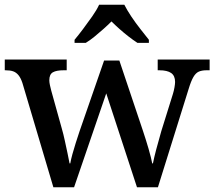

<svg xmlns="http://www.w3.org/2000/svg" viewBox="-20 -786 900 806"><path d="M74 -438Q67 -459 57.5 -470.5Q48 -482 35.5 -486.5Q23 -491 3 -491H0V-536H260V-491H247Q217 -491 202 -482.5Q187 -474 187 -449Q187 -441 189.5 -429Q192 -417 195 -406L239 -248Q246 -224 252 -196Q258 -168 263.5 -142.5Q269 -117 272 -100H275Q278 -117 284 -139Q290 -161 298 -186Q306 -211 314 -235L417 -532H481L580 -237Q586 -219 592 -200Q598 -181 603.5 -162Q609 -143 613 -127Q617 -111 619 -100H622Q627 -125 635.5 -157.5Q644 -190 657 -235L706 -392Q710 -405 712.5 -419.5Q715 -434 715 -442Q715 -468 698.5 -479.5Q682 -491 649 -491H642V-536H860V-491H847Q828 -491 815 -485.5Q802 -480 792 -463Q782 -446 772 -413L643 0H555L426 -394L291 0H204ZM293 -619Q309 -638 328.5 -664Q348 -690 367 -717Q386 -744 396 -766H502Q513 -744 531 -717Q549 -690 569.5 -664Q590 -638 605 -619V-606H557Q540 -617 520 -632.5Q500 -648 481.5 -664.5Q463 -681 448 -696Q433 -681 414.5 -664.5Q396 -648 377 -632.5Q358 -617 340 -606H293Z"/></svg>

Font: Noto Serif Armenian Medium
Style: Regular
Weight: 500
Version: Version 2.007